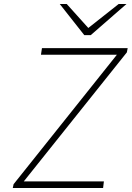

<svg xmlns="http://www.w3.org/2000/svg" viewBox="-20 -941 659 961"><path d="M44 0 48 -19 565 -667H185L190 -700H619L615 -679L99 -33H500L496 0ZM402 -765 279 -921H314L422 -801L574 -921H613L434 -765Z"/></svg>

Font: Overpass Thin
Style: Italic
Weight: 250
Italic angle: -10°
Designer: Delve Withrington, Dave Bailey, Thomas Jockin
Foundry: Delve Fonts LLC
Version: Version 4.000